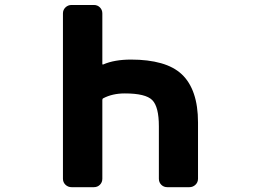

<svg xmlns="http://www.w3.org/2000/svg" viewBox="-20 -776 1040 776"><path d="M656.2 -19.5Q641.6 -19.5 631.8 -29.3Q622.1 -39.1 622.1 -53.7V-265.6Q622.1 -344.7 595.2 -371.6Q568.4 -398.4 484.4 -398.4Q434.6 -398.4 397.5 -378.9Q393.6 -377 393.6 -372.1V-53.7Q393.6 -39.1 383.8 -29.3Q374 -19.5 359.4 -19.5H269.5Q254.9 -19.5 244.6 -29.3Q234.4 -39.1 234.4 -53.7V-721.7Q234.4 -736.3 244.6 -746.1Q254.9 -755.9 269.5 -755.9H359.4Q374 -755.9 383.8 -746.1Q393.6 -736.3 393.6 -721.7V-518.6Q393.6 -513.7 397.5 -515.6Q442.4 -535.2 509.8 -535.2Q579.1 -535.2 630.9 -520.5Q682.6 -505.9 714.8 -475.6Q747.1 -445.3 763.7 -396.5Q780.3 -347.7 780.3 -281.2V-53.7Q780.3 -39.1 770 -29.3Q759.8 -19.5 745.1 -19.5Z"/></svg>

Font: Rounded-L Mgen+ 1mn bold
Style: Bold
Weight: 700
Designer: [Source Han Sans]
Ryoko NISHIZUKA  (kana & ideographs); Paul D. Hunt (Latin, Greek & Cyrillic); Wenlong ZHANG  (bopomofo
Version: Version 1.059.20150602